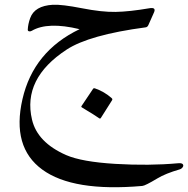

<svg xmlns="http://www.w3.org/2000/svg" viewBox="-20 -279 797 814"><path d="M632.8 -226.1 608.9 -172.4Q605 -164.1 597.7 -163.1Q358.4 -131.3 262.7 -68.8Q74.7 54.2 115.7 228Q138.2 324.7 260.3 378.4Q326.2 407.2 469.2 415.8Q612.3 424.3 734.9 413.1Q750.5 411.6 754.9 417.2Q759.3 422.9 754.6 429.7Q750 436.5 742.2 439Q681.6 456.5 647 477.5Q595.7 508.3 583.5 509.3Q289.6 535.2 159.2 439.9Q28.8 344.7 75.2 141.6Q121.6 -61.5 317.4 -155.3Q182.1 -188 114.7 -148.4Q108.9 -145 103.3 -146.2Q97.7 -147.5 97.7 -152.8Q98.6 -176.3 107.9 -202.1Q126.5 -254.4 204.1 -258.8Q242.7 -260.7 327.1 -244.1Q411.6 -227.5 470 -228.5Q528.3 -229.5 613.8 -244.1Q643.1 -249 632.8 -226.1ZM374.5 97.7Q377 93.8 382.8 95.7Q422.4 109.4 453.6 137.2Q458 141.1 455.1 146L407.2 221.7Q404.3 226.1 397.2 220.2Q390.1 214.4 327.1 176.3Q323.2 173.8 325.7 170.4Z"/></svg>

Font: Amiri Quran Colored
Style: Regular
Weight: 400
Designer: Khaled Hosny
Version: Version 000.111